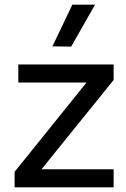

<svg xmlns="http://www.w3.org/2000/svg" viewBox="-20 -808 542 828"><path d="M390 -788H292L206 -608L287 -607ZM470 0V-78H159L470 -463V-530H59V-452H353L43 -67V0Z"/></svg>

Font: Be Vietnam Pro
Style: Regular
Weight: 400
Designer: Lam Bao, Tony Le, Vietanh Nguyen
Foundry: Yellow Type Foundry
Version: Version 1.002